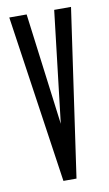

<svg xmlns="http://www.w3.org/2000/svg" viewBox="-76 -664 402 708"><g transform="rotate(-10 125.0 -310.0)"><path d="M103 4 11 -624H76L130 -205L179 -623H242L152 4Z"/></g></svg>

Font: Inconsolata UltraCondensed SemiBold
Style: Regular
Weight: 600
Width: 1
Monospace: yes
Designer: Raph Levien, Cyreal, Brenton Simpson
Foundry: Raph Levien, Cyreal, Google
Version: Version 3.001; ttfautohint (v1.8.2.53-6de2)